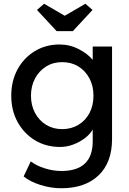

<svg xmlns="http://www.w3.org/2000/svg" viewBox="-20 -773 689 1023"><path d="M307 230Q251 230 195.5 212.5Q140 195 106 167L144 87Q174 110 218.5 124Q263 138 307 138Q474 138 474 -20V-83Q460 -58 432.5 -37Q405 -16 370.5 -3Q336 10 300 10Q225 10 166.5 -25.5Q108 -61 74 -122.5Q40 -184 40 -263Q40 -342 73.5 -403.5Q107 -465 165.5 -500.5Q224 -536 297 -536Q352 -536 400 -511Q448 -486 474 -454V-525H577V-32Q577 93 505 161.5Q433 230 307 230ZM311 -85Q360 -85 398 -108Q436 -131 457 -171Q478 -211 478 -263Q478 -315 456.5 -355.5Q435 -396 397.5 -419Q360 -442 311 -442Q263 -442 225.5 -418.5Q188 -395 166.5 -354.5Q145 -314 145 -263Q145 -212 166.5 -171.5Q188 -131 225.5 -108Q263 -85 311 -85ZM282 -607 177 -720 215 -753 325 -689 435 -753 473 -720 368 -607Z"/></svg>

Font: Readex Pro
Style: Regular
Weight: 400
Designer: Bonnie Shaver-Troup, Thomas Jockin
Foundry: Lexend
Version: Version 1.204; ttfautohint (v1.8.4.7-5d5b)